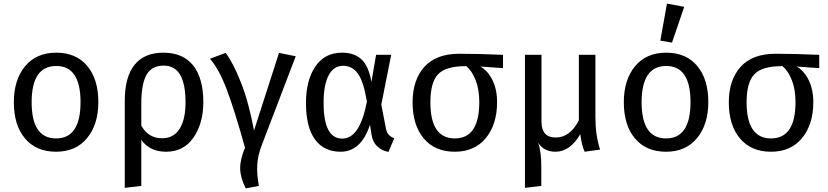

<svg xmlns="http://www.w3.org/2000/svg" viewBox="-20 -832 4604 1068"><path d="M527 -264Q527 -140 464.5 -64Q402 12 292 12Q181 12 119 -62Q57 -136 57 -263Q57 -388 119.5 -463.5Q182 -539 293 -539Q404 -539 465.5 -465Q527 -391 527 -264ZM293 -465Q156 -465 156 -263Q156 -62 292 -62Q428 -62 428 -264Q428 -465 293 -465Z M889 -539Q998 -539 1054.5 -468Q1111 -397 1111 -264Q1111 -146 1056.5 -67Q1002 12 904 12Q813 12 766 -54V202L674 213V-271Q674 -404 728.5 -471.5Q783 -539 889 -539ZM882 -63Q945 -63 978.5 -114.5Q1012 -166 1012 -264Q1012 -467 891 -467Q823 -467 794.5 -415Q766 -363 766 -256V-133Q805 -63 882 -63Z M1235 -538Q1277 -483 1320.5 -372.5Q1364 -262 1393 -106L1532 -538L1625 -519L1435 -22Q1414 33 1411 84.5Q1408 136 1420 202L1347 216Q1317 157 1316 106Q1315 55 1343 -10Q1284 -222 1240.5 -336Q1197 -450 1148 -505Z M1883 -539Q1951 -539 1991 -501.5Q2031 -464 2046 -376L2072 -527H2156L2101 -250L2127 -116Q2134 -77 2173 -63L2141 13Q2106 7 2079.5 -17Q2053 -41 2047 -82L2038 -138Q1989 12 1874 12Q1782 12 1732 -56.5Q1682 -125 1682 -259Q1682 -385 1734 -462Q1786 -539 1883 -539ZM1888 -466Q1836 -466 1808 -413Q1780 -360 1780 -259Q1780 -61 1884 -61Q1982 -61 2021 -267Q2002 -380 1970.5 -423Q1939 -466 1888 -466Z M2778 -527V-453L2652 -462Q2693 -439 2719 -387Q2745 -335 2745 -264Q2745 -140 2682.5 -64Q2620 12 2510 12Q2399 12 2337 -62Q2275 -136 2275 -263Q2275 -387 2340.5 -460Q2406 -533 2535 -533Q2642 -533 2778 -527ZM2646 -264Q2646 -335 2625.5 -386.5Q2605 -438 2574 -464H2569Q2459 -464 2416.5 -418.5Q2374 -373 2374 -263Q2374 -62 2510 -62Q2646 -62 2646 -264Z M3292 -180Q3292 -80 3318 0L3232 12Q3215 -26 3208 -85V-86Q3151 12 3070 12Q3005 12 2974 -38Q2991 14 2991 96V202L2900 213V-527H2992V-156Q2992 -67 3071 -67Q3151 -67 3200 -163V-527H3292Z M3690 -812 3786 -794 3718 -595 3653 -606ZM3920 -264Q3920 -140 3857.5 -64Q3795 12 3685 12Q3574 12 3512 -62Q3450 -136 3450 -263Q3450 -388 3512.5 -463.5Q3575 -539 3686 -539Q3797 -539 3858.5 -465Q3920 -391 3920 -264ZM3686 -465Q3549 -465 3549 -263Q3549 -62 3685 -62Q3821 -62 3821 -264Q3821 -465 3686 -465Z M4537 -527V-453L4411 -462Q4452 -439 4478 -387Q4504 -335 4504 -264Q4504 -140 4441.5 -64Q4379 12 4269 12Q4158 12 4096 -62Q4034 -136 4034 -263Q4034 -387 4099.5 -460Q4165 -533 4294 -533Q4401 -533 4537 -527ZM4405 -264Q4405 -335 4384.5 -386.5Q4364 -438 4333 -464H4328Q4218 -464 4175.5 -418.5Q4133 -373 4133 -263Q4133 -62 4269 -62Q4405 -62 4405 -264Z"/></svg>

Font: Fira Sans
Style: Regular
Weight: 400
Designer: Carrois Corporate & Edenspiekermann AG
Foundry: Carrois Corporate GbR & Edenspiekermann AG
Version: Version 4.106;PS 004.106;hotconv 1.0.70;makeotf.lib2.5.58329